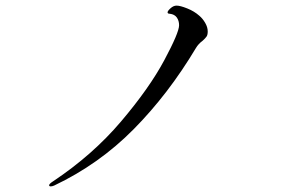

<svg xmlns="http://www.w3.org/2000/svg" viewBox="-20 -713 1040 684"><path d="M161 -49Q155 -49 155 -53Q155 -58 169 -67Q310 -161 411 -280Q512 -399 565 -498Q618 -597 618 -623Q618 -639 610 -650.5Q602 -662 585 -664Q577 -664 577 -669Q577 -674 587.5 -683.5Q598 -693 609 -693Q622 -693 647 -683Q672 -673 690 -657Q702 -647 711 -631.5Q720 -616 720 -601Q720 -589 716 -583Q712 -577 702 -568Q687 -557 678 -542Q580 -378 456.5 -253Q333 -128 173 -52Q166 -49 161 -49Z"/></svg>

Font: Shippori Mincho B1
Style: Regular
Weight: 400
Designer: FONTDASU
Foundry: FONTDASU / Google Inc. / but / Adobe
Version: Version 3.110; ttfautohint (v1.8.3)